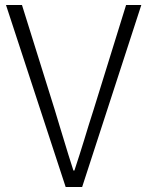

<svg xmlns="http://www.w3.org/2000/svg" viewBox="-20 -749 590 769"><path d="M4 -729H68L199 -310Q209 -277 218 -247Q227 -217 236 -188Q245 -159 254 -129Q263 -99 274 -66H278Q289 -99 298.5 -129Q308 -159 317 -188Q326 -217 335 -247Q344 -277 355 -310L485 -729H546L309 0H243Z"/></svg>

Font: SpoqaHanSansJP-Light
Style: Regular
Weight: 300
Designer: [Source Han Sans]
Ryoko NISHIZUKA  (kana & ideographs); Paul D. Hunt (Latin, Greek & Cyrillic); Wenlong ZHANG  (bopomofo
Foundry: Spoqa (http://bi.spoqa.com)
Version: Version 1.002.20150607